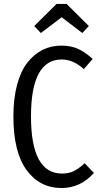

<svg xmlns="http://www.w3.org/2000/svg" viewBox="-20 -927 504 959"><path d="M184.1 -762.2 150.9 -796.9 262.2 -907.2H313L423.8 -796.9L391.1 -762.2L288.1 -840.8ZM286.1 -699.2Q334 -699.2 369.9 -682.9Q405.8 -666.5 442.9 -632.8L398.9 -582Q345.2 -629.9 288.1 -629.9Q134.8 -629.9 134.8 -345.2Q134.8 -60.1 290 -60.1Q325.2 -60.1 351.1 -73.7Q377 -87.4 402.8 -111.8L449.2 -63Q381.3 12.2 288.1 12.2Q178.2 12.2 112.5 -77.9Q46.9 -168 46.9 -345.2Q46.9 -435.1 65.4 -503.9Q84 -572.8 117.2 -614.7Q150.4 -656.7 192.9 -678Q235.4 -699.2 286.1 -699.2Z"/></svg>

Font: Fira Sans Compressed Book
Style: Regular
Weight: 350
Width: 1
Designer: Carrois Corporate & Edenspiekermann AG
Foundry: Carrois Corporate GbR & Edenspiekermann AG
Version: Version 4.203;PS 004.203;hotconv 1.0.88;makeotf.lib2.5.64775